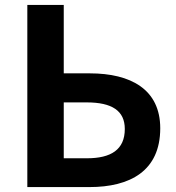

<svg xmlns="http://www.w3.org/2000/svg" viewBox="-20 -760 715 780"><path d="M91 0H343C508 0 631 -65 631 -239C631 -397 511 -462 345 -462H239V-740H91ZM239 -117V-344H332C435 -344 487 -310 487 -236C487 -152 431 -117 333 -117Z"/></svg>

Font: Source Han Sans Old Style Bold
Style: Regular
Weight: 700
Designer: Ryoko NISHIZUKA (kana & ideographs); Paul D. Hunt (Latin, Greek & Cyrillic); Wenlong ZHANG (bopomofo); Sandoll Communica
Foundry: Adobe Systems Incorporated
Version: Version 1.004;PS 1.004;hotconv 1.0.81;makeotf.lib2.5.63406